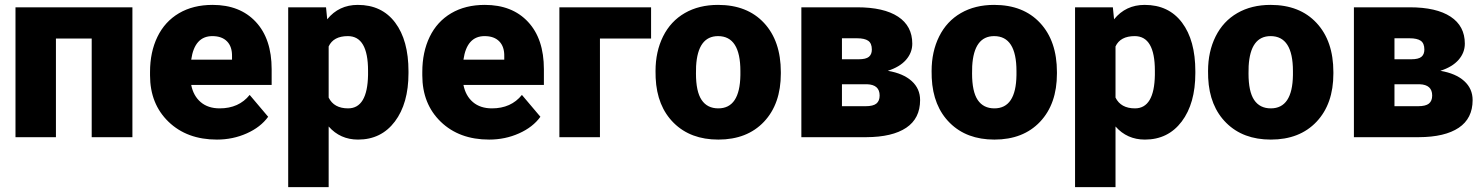

<svg xmlns="http://www.w3.org/2000/svg" viewBox="-20 -558 6032 781"><path d="M518.6 0H353V-401.4H207.5V0H43V-528.3H518.6Z M862.3 9.8Q740.7 9.8 665.5 -62.7Q590.3 -135.3 590.3 -251.5V-265.1Q590.3 -346.2 620.4 -408.2Q650.4 -470.2 708 -504.2Q765.6 -538.1 844.7 -538.1Q956.1 -538.1 1020.5 -469Q1085 -399.9 1085 -276.4V-212.4H757.8Q766.6 -168 796.4 -142.6Q826.2 -117.2 873.5 -117.2Q951.7 -117.2 995.6 -171.9L1070.8 -83Q1040 -40.5 983.6 -15.4Q927.2 9.8 862.3 9.8ZM843.8 -411.1Q771.5 -411.1 757.8 -315.4H923.8V-328.1Q924.8 -367.7 903.8 -389.4Q882.8 -411.1 843.8 -411.1Z M1641.6 -260.3Q1641.6 -137.2 1586.2 -63.7Q1530.8 9.8 1436.5 9.8Q1363.8 9.8 1316.9 -43.5V203.1H1152.3V-528.3H1306.2L1311 -479.5Q1358.4 -538.1 1435.5 -538.1Q1533.2 -538.1 1587.4 -466.1Q1641.6 -394 1641.6 -268.1ZM1477.1 -270.5Q1477.1 -411.1 1395 -411.1Q1336.4 -411.1 1316.9 -369.1V-161.1Q1338.4 -117.2 1396 -117.2Q1474.6 -117.2 1477.1 -252.9Z M1969.7 9.8Q1848.1 9.8 1772.9 -62.7Q1697.8 -135.3 1697.8 -251.5V-265.1Q1697.8 -346.2 1727.8 -408.2Q1757.8 -470.2 1815.4 -504.2Q1873 -538.1 1952.1 -538.1Q2063.5 -538.1 2127.9 -469Q2192.4 -399.9 2192.4 -276.4V-212.4H1865.2Q1874 -168 1903.8 -142.6Q1933.6 -117.2 1981 -117.2Q2059.1 -117.2 2103 -171.9L2178.2 -83Q2147.5 -40.5 2091.1 -15.4Q2034.7 9.8 1969.7 9.8ZM1951.2 -411.1Q1878.9 -411.1 1865.2 -315.4H2031.2V-328.1Q2032.2 -367.7 2011.2 -389.4Q1990.2 -411.1 1951.2 -411.1Z M2628.4 -401.4H2420.4V0H2255.4V-528.3H2628.4Z M2646.5 -269Q2646.5 -348.1 2677.2 -409.9Q2708 -471.7 2765.6 -504.9Q2823.2 -538.1 2900.9 -538.1Q3019.5 -538.1 3087.9 -464.6Q3156.2 -391.1 3156.2 -264.6V-258.8Q3156.2 -135.3 3087.6 -62.7Q3019 9.8 2901.9 9.8Q2789.1 9.8 2720.7 -57.9Q2652.3 -125.5 2647 -241.2ZM2811 -258.8Q2811 -185.5 2834 -151.4Q2856.9 -117.2 2901.9 -117.2Q2989.7 -117.2 2991.7 -252.4V-269Q2991.7 -411.1 2900.9 -411.1Q2818.4 -411.1 2811.5 -288.6Z M3239.7 0V-528.3H3466.3Q3575.2 -528.3 3633.1 -490.2Q3690.9 -452.1 3690.9 -380.4Q3690.9 -343.8 3665.5 -314.7Q3640.1 -285.6 3591.3 -270Q3654.3 -259.3 3688.5 -228.3Q3722.7 -197.3 3722.7 -150.9Q3722.7 -76.2 3666.3 -38.3Q3609.9 -0.5 3503.9 0ZM3404.8 -215.3V-126H3501Q3531.7 -126 3544.9 -136.7Q3558.1 -147.5 3558.1 -169.4Q3558.1 -213.4 3507.3 -215.3ZM3404.8 -316.9H3472.7Q3502.4 -316.9 3514.4 -326.9Q3526.4 -336.9 3526.4 -356.4Q3526.4 -381.8 3511.7 -392.1Q3497.1 -402.3 3466.3 -402.3H3404.8Z M3769.5 -269Q3769.5 -348.1 3800.3 -409.9Q3831.1 -471.7 3888.7 -504.9Q3946.3 -538.1 4023.9 -538.1Q4142.6 -538.1 4210.9 -464.6Q4279.3 -391.1 4279.3 -264.6V-258.8Q4279.3 -135.3 4210.7 -62.7Q4142.1 9.8 4024.9 9.8Q3912.1 9.8 3843.8 -57.9Q3775.4 -125.5 3770 -241.2ZM3934.1 -258.8Q3934.1 -185.5 3957 -151.4Q3980 -117.2 4024.9 -117.2Q4112.8 -117.2 4114.7 -252.4V-269Q4114.7 -411.1 4023.9 -411.1Q3941.4 -411.1 3934.6 -288.6Z M4842.3 -260.3Q4842.3 -137.2 4786.9 -63.7Q4731.4 9.8 4637.2 9.8Q4564.5 9.8 4517.6 -43.5V203.1H4353V-528.3H4506.8L4511.7 -479.5Q4559.1 -538.1 4636.2 -538.1Q4733.9 -538.1 4788.1 -466.1Q4842.3 -394 4842.3 -268.1ZM4677.7 -270.5Q4677.7 -411.1 4595.7 -411.1Q4537.1 -411.1 4517.6 -369.1V-161.1Q4539.1 -117.2 4596.7 -117.2Q4675.3 -117.2 4677.7 -252.9Z M4894 -269Q4894 -348.1 4924.8 -409.9Q4955.6 -471.7 5013.2 -504.9Q5070.8 -538.1 5148.4 -538.1Q5267.1 -538.1 5335.4 -464.6Q5403.8 -391.1 5403.8 -264.6V-258.8Q5403.8 -135.3 5335.2 -62.7Q5266.6 9.8 5149.4 9.8Q5036.6 9.8 4968.3 -57.9Q4899.9 -125.5 4894.5 -241.2ZM5058.6 -258.8Q5058.6 -185.5 5081.5 -151.4Q5104.5 -117.2 5149.4 -117.2Q5237.3 -117.2 5239.3 -252.4V-269Q5239.3 -411.1 5148.4 -411.1Q5065.9 -411.1 5059.1 -288.6Z M5487.3 0V-528.3H5713.9Q5822.8 -528.3 5880.6 -490.2Q5938.5 -452.1 5938.5 -380.4Q5938.5 -343.8 5913.1 -314.7Q5887.7 -285.6 5838.9 -270Q5901.9 -259.3 5936 -228.3Q5970.2 -197.3 5970.2 -150.9Q5970.2 -76.2 5913.8 -38.3Q5857.4 -0.5 5751.5 0ZM5652.3 -215.3V-126H5748.5Q5779.3 -126 5792.5 -136.7Q5805.7 -147.5 5805.7 -169.4Q5805.7 -213.4 5754.9 -215.3ZM5652.3 -316.9H5720.2Q5750 -316.9 5762 -326.9Q5773.9 -336.9 5773.9 -356.4Q5773.9 -381.8 5759.3 -392.1Q5744.6 -402.3 5713.9 -402.3H5652.3Z"/></svg>

Font: Sadagaat-English
Style: Regular
Weight: 900
Designer: Ahmed alsheikh
Foundry: Ahmed alsheikh Design
Version: Version 2.137;January 17, 2018;FontCreator 11.0.0.2408 64-bi